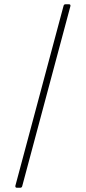

<svg xmlns="http://www.w3.org/2000/svg" viewBox="-20 -770 402 900"><path d="M59 110Q51 110 52 101L278 -743Q280 -750 287 -750H303Q312 -750 310 -741L84 103Q82 110 75 110Z"/></svg>

Font: LINE Seed Sans App Thin
Style: Regular
Weight: 250
Designer: LINE VX Design & Dalton Maag Ltd & Sandoll Inc
Foundry: Dalton Maag Ltd
Version: Version 1.003